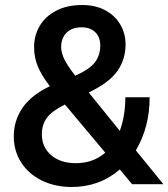

<svg xmlns="http://www.w3.org/2000/svg" viewBox="-20 -735 672 766"><path d="M632 0H507L458 -59Q377 11 266 11Q200 11 147.5 -14.5Q95 -40 65 -86Q35 -132 35 -191Q35 -254 70 -305Q105 -356 179 -391Q145 -435 130.5 -471Q116 -507 116 -547Q116 -593 138 -631Q160 -669 203.5 -692Q247 -715 308 -715Q361 -715 400 -694Q439 -673 460 -637Q481 -601 481 -558Q481 -499 449 -452.5Q417 -406 334 -366L458 -213Q480 -273 480 -347H577Q577 -228 522 -135ZM224 -548Q224 -524 237 -498Q250 -472 280 -433Q335 -457 357.5 -485Q380 -513 380 -553Q380 -587 360 -606.5Q340 -626 306 -626Q266 -626 245 -604Q224 -582 224 -548ZM400 -126 239 -318Q187 -292 167 -265Q147 -238 147 -199Q147 -148 184 -116Q221 -84 282 -84Q352 -84 400 -126Z"/></svg>

Font: CBA Beacon Sans Bold
Style: Regular
Weight: 700
Designer: Wei Huang
Foundry: Wei Huang
Version: Version 1.002